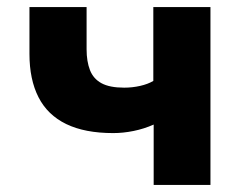

<svg xmlns="http://www.w3.org/2000/svg" viewBox="-20 -521 691 541"><path d="M413 0V-170Q386 -158 356.5 -152Q327 -146 299 -146Q219 -146 166.5 -171.5Q114 -197 88.5 -247Q63 -297 63 -369V-501H224V-382Q224 -348 233.5 -323.5Q243 -299 266 -286.5Q289 -274 330 -274Q353 -274 375 -279Q397 -284 412 -293V-501H573V0Z"/></svg>

Font: Nunito Sans 8pt ExtraBold
Style: Regular
Weight: 800
Version: Version 3.101;gftools[0.9.27]